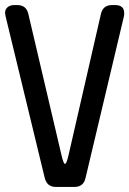

<svg xmlns="http://www.w3.org/2000/svg" viewBox="-20 -730 511 759"><path d="M92 -675 223 -117Q231 -82 237 -82Q243 -82 251 -117L379 -675Q387 -710 423 -710H435Q471 -710 471 -678Q471 -670 470 -666L318 -26Q310 9 274 9H201Q166 9 157 -26L2 -666Q0 -676 0 -679Q0 -693 10 -701.5Q20 -710 37 -710H48Q84 -710 92 -675Z"/></svg>

Font: ZCOOL QingKe HuangYou
Style: Regular
Weight: 400
Version: Version 1.000